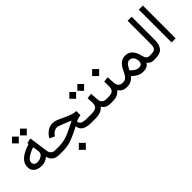

<svg xmlns="http://www.w3.org/2000/svg" viewBox="88 -1603 2757 2757"><g transform="rotate(-45 1466.5 -224.0)"><path d="M295.4 -596.2 363.8 -664.6 432.6 -596.2 363.8 -526.9ZM133.3 -596.2 201.7 -664.6 270.5 -596.2 201.7 -526.9ZM47.9 -201.2Q47.9 -272.9 108.9 -328.1Q169.9 -383.3 295.4 -421.9L292 -443.8L369.6 -460L409.7 -172.4Q415 -132.3 438.2 -110.1Q461.4 -87.9 501.5 -87.9H516.6V0H499.5Q431.6 0 393.3 -30Q355 -60.1 342.3 -115.7Q282.7 -64.5 210.4 -64.5Q166 -64.5 128.9 -78.9Q91.8 -93.3 69.8 -123.5Q47.9 -153.8 47.9 -201.2ZM308.1 -343.3Q221.7 -311.5 177.2 -278.6Q132.8 -245.6 132.8 -207Q132.8 -146.5 207.5 -146.5Q234.9 -146.5 261.2 -157.2Q287.6 -168 305.2 -187.7Q322.8 -207.5 322.8 -235.4Q322.8 -250 320.8 -263.2Z M745.6 147.9 816.9 77.1 888.2 147.9 816.9 219.2ZM1114.3 -187.5Q1094.7 -185.5 1070.3 -179Q1045.9 -172.4 1015.6 -157.7Q1017.1 -120.6 1050 -104.2Q1083 -87.9 1149.9 -87.9H1176.3V0H1147.9Q1058.1 0 1009.5 -29.1Q960.9 -58.1 952.6 -123.5Q860.8 -73.2 767.6 -36.6Q674.3 0 575.2 0H497.1V-87.9H576.7Q640.1 -87.9 694.8 -101.8Q749.5 -115.7 806.2 -141.6Q862.8 -167.5 931.6 -203.1L969.7 -223.1Q959 -226.6 942.4 -234.1Q925.8 -241.7 879.4 -260.3Q830.1 -280.3 797.9 -292Q765.6 -303.7 748.5 -303.7Q720.7 -303.7 694.6 -287.6Q668.5 -271.5 650.4 -248L637.2 -231L563.5 -267.6L570.8 -280.3Q601.6 -330.6 647.7 -360.6Q693.8 -390.6 749 -390.6Q779.8 -390.6 816.9 -377.7Q854 -364.7 897 -343.8Q972.7 -306.6 1022.9 -289.8Q1073.2 -272.9 1115.2 -270.5Z M1550.8 0H1539.1Q1488.3 0 1457 -17.8Q1425.8 -35.6 1407.2 -69.8Q1382.3 -35.2 1336.7 -17.6Q1291 0 1229.5 0H1156.7V-87.9H1230.5Q1303.2 -87.9 1333 -109.1Q1362.8 -130.4 1363.3 -189Q1363.3 -212.9 1362.1 -238.8Q1360.8 -264.6 1359.4 -287.6L1439.5 -296.9L1447.3 -176.3Q1453.1 -87.9 1540 -87.9H1550.8ZM1330.6 -467.3 1398.9 -535.6 1467.8 -467.3 1398.9 -397.9ZM1168.5 -467.3 1236.8 -535.6 1305.7 -467.3 1236.8 -397.9Z M1886.2 0H1874.5Q1825.2 0 1793 -17.8Q1760.7 -35.6 1742.2 -69.8Q1717.3 -35.6 1678.2 -17.8Q1639.2 0 1590.3 0H1531.2V-87.9H1590.3Q1648.9 -87.9 1673.8 -113.5Q1698.7 -139.2 1698.7 -193.8Q1698.7 -216.8 1697.3 -240.7Q1695.8 -264.6 1694.8 -287.1L1774.9 -296.9L1782.7 -176.8Q1788.6 -87.9 1875.5 -87.9H1886.2ZM1629.4 -466.3 1700.7 -537.1 1772 -466.3 1700.7 -395Z M2024.4 -70.3Q1994.1 -36.1 1960.2 -18.1Q1926.3 0 1887.2 0H1866.7V-87.9H1884.8Q1915 -87.9 1936.5 -105.2Q1958 -122.6 1973.6 -148.4Q1989.3 -174.3 2001 -200.7Q2063.5 -339.4 2167.5 -339.4Q2241.7 -339.4 2282.7 -293.2Q2323.7 -247.1 2337.4 -180.7Q2356.9 -87.9 2415.5 -87.9H2428.7V0H2415Q2385.7 0 2361.1 -12Q2336.4 -23.9 2318.4 -50.8Q2297.4 -18.1 2267.8 -3.7Q2238.3 10.7 2194.8 10.7Q2147.5 10.7 2106.9 -9.8Q2066.4 -30.3 2024.4 -70.3ZM2067.4 -146.5Q2099.6 -109.4 2130.4 -92Q2161.1 -74.7 2190.9 -74.7Q2258.8 -74.7 2258.8 -142.6Q2258.8 -190.4 2235.1 -220.9Q2211.4 -251.5 2169.9 -251.5Q2135.7 -251.5 2110.6 -218.8Q2085.4 -186 2067.4 -146.5Z M2409.2 0V-87.9H2448.7Q2492.7 -87.9 2514.6 -100.1Q2536.6 -112.3 2543.9 -136.5Q2551.3 -160.6 2551.3 -196.8V-667H2633.8V-197.3Q2633.8 -100.1 2591.6 -50Q2549.3 0 2448.2 0Z M2778.3 -667H2860.8V-0.5H2778.3Z"/></g></svg>

Font: Vazir WOL-UI
Style: Regular-WOL-UI
Weight: 400
Designer: Saber Rastikerdar
Foundry: Saber Rastikerdar
Version: Version 30.1.0